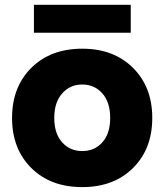

<svg xmlns="http://www.w3.org/2000/svg" viewBox="-20 -766 679 793"><path d="M319.8 6.8Q189 6.8 109.4 -72Q29.8 -150.9 29.8 -278.8Q29.8 -406.7 109.4 -485.8Q189 -564.9 319.8 -564.9Q449.7 -564.9 529.3 -485.8Q608.9 -406.7 608.9 -278.8Q608.9 -150.9 529.3 -72Q449.7 6.8 319.8 6.8ZM435.1 -278.8Q435.1 -343.8 402.6 -380.4Q370.1 -417 319.8 -417Q269.5 -417 236.8 -380.1Q204.1 -343.3 204.1 -278.8Q204.1 -214.4 236.6 -178.2Q269 -142.1 319.8 -142.1Q370.6 -142.1 402.8 -178.2Q435.1 -214.4 435.1 -278.8ZM120.1 -630.9V-746.1H520V-630.9Z"/></svg>

Font: Biathlonist
Style: Bold
Weight: 700
Designer: Go4gold
Foundry: Go4gold
Version: Version 3.010;FEAKit 1.0